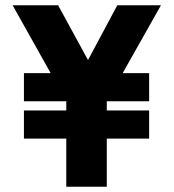

<svg xmlns="http://www.w3.org/2000/svg" viewBox="-20 -710 660 730"><path d="M251 -292 28 -690H201L351 -415ZM232 0V-453H386V0ZM71 -183V-290H547V-183ZM71 -325V-432H547V-325ZM368 -293 279 -415 426 -690H592Z"/></svg>

Font: Radio Canada Big
Style: Regular
Weight: 400
Designer: Étienne Aubert Bonn
Foundry: Coppers and Brasses
Version: Version 1.001